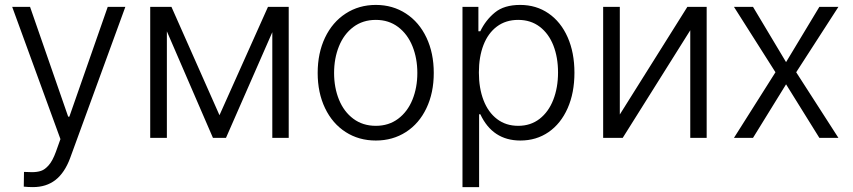

<svg xmlns="http://www.w3.org/2000/svg" viewBox="-20 -558 3451 777"><path d="M76.2 197.3 77.1 137.7 109.4 138.7Q130.4 138.7 146 133.5Q161.6 128.4 177.2 110.6Q192.9 92.8 206.1 56.6L224.6 4.9L29.3 -530.3H101.6L255.9 -85.9H260.7L416 -530.3H487.3L263.7 82Q241.7 141.1 204.6 170.2Q167.5 199.2 113.3 199.2Q93.8 199.2 76.2 197.3Z M1064.5 -530.3H1148.4V0H1082V-427.7L894.5 0H841.8L655.3 -431.2V0H587.9V-530.3H673.8L868.2 -91.8Z M1265.6 -262.7Q1265.6 -343.3 1295.4 -405.8Q1325.2 -468.3 1378.9 -503.2Q1432.6 -538.1 1501 -538.1Q1569.3 -538.1 1622.8 -503.2Q1676.3 -468.3 1705.8 -405.8Q1735.4 -343.3 1735.4 -262.7Q1735.4 -182.6 1705.8 -120.4Q1676.3 -58.1 1622.8 -23.7Q1569.3 10.7 1501 10.7Q1432.1 10.7 1378.7 -23.7Q1325.2 -58.1 1295.4 -120.4Q1265.6 -182.6 1265.6 -262.7ZM1668.9 -262.7Q1668.9 -321.8 1649.2 -370.8Q1629.4 -419.9 1591.3 -448.7Q1553.2 -477.5 1501 -477.5Q1448.2 -477.5 1409.9 -448.7Q1371.6 -419.9 1351.8 -370.8Q1332 -321.8 1332 -262.7Q1332 -203.6 1351.8 -154.8Q1371.6 -106 1409.9 -77.4Q1448.2 -48.8 1501 -48.8Q1553.2 -48.8 1591.3 -77.4Q1629.4 -106 1649.2 -154.8Q1668.9 -203.6 1668.9 -262.7Z M1851.6 -530.3H1916V-431.6H1923.8Q1945.3 -476.6 1982.7 -507.3Q2020 -538.1 2085 -538.1Q2149.9 -538.1 2199.7 -503.9Q2249.5 -469.7 2277.1 -407.5Q2304.7 -345.2 2304.7 -263.7Q2304.7 -182.1 2277.1 -119.9Q2249.5 -57.6 2200 -23.4Q2150.4 10.7 2085.9 10.7Q1973.6 10.7 1923.8 -95.7H1918.9V199.2H1851.6ZM2077.1 -48.8Q2127.4 -48.8 2163.8 -77.1Q2200.2 -105.5 2219.2 -154.5Q2238.3 -203.6 2238.3 -264.6Q2238.3 -325.7 2219.5 -373.8Q2200.7 -421.9 2164.3 -449.7Q2127.9 -477.5 2077.1 -477.5Q2026.9 -477.5 1991 -450.7Q1955.1 -423.8 1936.5 -375.7Q1918 -327.6 1918 -264.6Q1918 -201.2 1936.8 -152.3Q1955.6 -103.5 1991.5 -76.2Q2027.3 -48.8 2077.1 -48.8Z M2761.7 -530.3H2839.8V0H2773.4V-435.5L2500 0H2420.9V-530.3H2488.3V-94.7Z M3161.1 -306.6 3295.9 -530.3H3373L3202.1 -265.6L3373 0H3295.9L3161.1 -216.8L3027.3 0H2950.2L3118.2 -265.6L2950.2 -530.3H3027.3Z"/></svg>

Font: Pretendard JP Light
Style: Regular
Weight: 300
Designer: Base glyphs from Inter by Rasmus Andersson; Hangeul glyphs from Noto Sans CJK(Source Han Sans) by Jang Soo-young and Kan
Foundry: Kil Hyung-jin
Version: Version 1.309